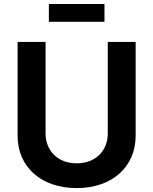

<svg xmlns="http://www.w3.org/2000/svg" viewBox="-20 -939 774 969"><path d="M367.2 10.3C545.4 10.3 664.6 -96.7 664.6 -253.9V-727.5H523.9V-265.6C523.9 -178.2 462.4 -114.7 367.2 -114.7C271.5 -114.7 210 -178.2 210 -265.6V-727.5H68.8V-253.9C68.8 -96.7 187.5 10.3 367.2 10.3ZM507.3 -918.9H226.6V-829.1H507.3Z"/></svg>

Font: Raveo SemiBold
Style: Regular
Weight: 600
Designer: Jakub Foglar, Rasmus Andersson (Inter)
Foundry: Jakubfoglar.com
Version: Version 1.100;Glyphs 3.2.3 (3260)